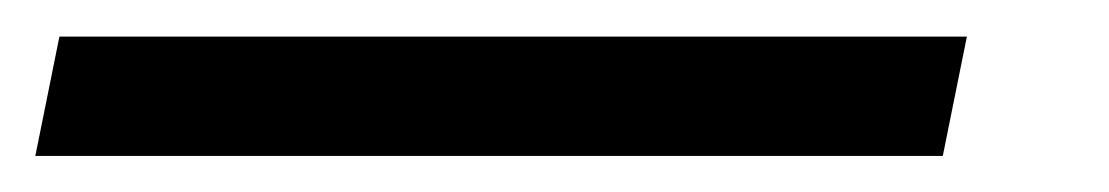

<svg xmlns="http://www.w3.org/2000/svg" viewBox="-92 29 612 106"><path d="M-72.5 115.1 -59.2 49.2H441.8L428.5 115.1Z"/></svg>

Font: REM Medium
Style: Italic
Weight: 500
Italic angle: -11°
Designer: Octavio Pardo
Foundry: Ashler Design
Version: Version 1.005;gftools[0.9.28]